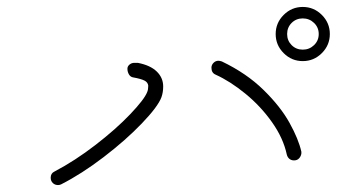

<svg xmlns="http://www.w3.org/2000/svg" viewBox="-20 -721 1040 553"><path d="M806 -276Q796 -323 763.5 -369Q731 -415 687 -451Q643 -487 601 -506Q589 -511 589 -526Q589 -534 595 -540Q601 -546 609 -546Q613 -546 619 -544Q690 -510 739 -462Q788 -414 814 -367Q840 -320 848 -284V-279Q847 -271 841.5 -265Q836 -259 827 -259Q819 -259 813.5 -263.5Q808 -268 806 -276ZM126 -209Q126 -222 137 -227Q196 -258 255 -303.5Q314 -349 355 -392Q396 -435 404 -456Q407 -463 407 -474Q406 -484 396 -489Q386 -494 364 -498Q356 -499 351.5 -506.5Q347 -514 347 -523Q347 -530 353 -535Q359 -540 367 -540H377Q413 -533 431.5 -515Q450 -497 450 -472Q450 -455 445 -441Q435 -414 388.5 -365.5Q342 -317 278.5 -268.5Q215 -220 156 -190Q152 -188 147 -188Q138 -188 132 -194Q126 -200 126 -209ZM774 -623Q774 -655 797 -678Q820 -701 852 -701Q884 -701 907 -678Q930 -655 930 -623Q930 -591 907 -568Q884 -545 852 -545Q820 -545 797 -568Q774 -591 774 -623ZM898 -623Q898 -642 884.5 -655Q871 -668 852 -668Q833 -668 820 -655Q807 -642 807 -623Q807 -604 820 -591Q833 -578 852 -578Q871 -578 884.5 -591Q898 -604 898 -623Z"/></svg>

Font: Tsukimi Rounded Light
Style: Regular
Weight: 300
Designer: Takashi Funayama
Foundry: Takashi Funayama
Version: Version 1.032; ttfautohint (v1.8.3)